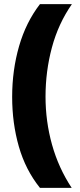

<svg xmlns="http://www.w3.org/2000/svg" viewBox="-20 -754 387 932"><path d="M39 -284Q39 -413 72.5 -529.5Q106 -646 174 -734H329Q263 -639 232 -523.5Q201 -408 201 -285Q201 -165 232.5 -52Q264 61 328 158H174Q104 71 71.5 -42.5Q39 -156 39 -284Z"/></svg>

Font: Noto Sans Lao Looped UI SmCd Blk
Style: Regular
Weight: 900
Width: 4
Designer: Mark Frömberg, Ben Mitchell
Foundry: The Fontpad Ltd
Version: Version 1.001